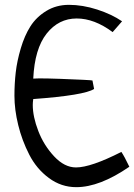

<svg xmlns="http://www.w3.org/2000/svg" viewBox="-20 -733 558 798"><path d="M118.2 -406.2Q120.1 -406.2 128.9 -406.7Q137.7 -407.2 143.6 -407.2Q175.8 -407.2 230 -405.3Q284.2 -403.3 324.2 -401.4Q364.3 -399.4 364.3 -398.4L371.1 -363.3Q331.1 -336.9 118.2 -321.3Q116.2 -307.6 116.2 -296.9Q116.2 -248 139.2 -188.5Q162.1 -128.9 205.1 -83Q248 -37.1 295.9 -37.1Q357.4 -37.1 484.4 -101.6Q497.1 -83 517.6 -40Q394.5 44.9 296.9 44.9Q234.4 44.9 183.1 6.8Q131.8 -31.2 101.6 -90.3Q71.3 -149.4 55.7 -213.4Q40 -277.3 40 -335Q40 -384.8 45.4 -432.1Q50.8 -479.5 66.4 -532.2Q82 -585 106.4 -623.5Q130.9 -662.1 172.4 -687.5Q213.9 -712.9 266.6 -712.9Q323.2 -712.9 383.8 -693.4Q444.3 -673.8 487.3 -644.5L448.2 -599.6Q372.1 -656.2 298.8 -656.2Q223.6 -656.2 173.8 -593.3Q124 -530.3 118.2 -406.2Z"/></svg>

Font: Neucha
Style: Regular
Weight: 400
Designer: Jovanny Lemonad
Foundry: Jovanny Lemonad
Version: Version 001.001